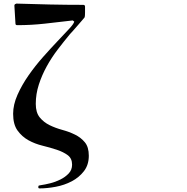

<svg xmlns="http://www.w3.org/2000/svg" viewBox="-20 -833 1040 1068"><path d="M385 -719H382Q305 -710 229.5 -701.5Q154 -693 76 -693Q66 -693 66 -702L60 -802Q60 -807 63.5 -809.5Q67 -812 71 -813Q165 -810 257 -808Q349 -806 443 -806Q453 -806 453 -796Q453 -791 453 -782.5Q453 -774 453 -765Q453 -756 452.5 -748Q452 -740 451 -737Q451 -736 439 -722.5Q427 -709 413 -692.5Q399 -676 385.5 -661Q372 -646 369 -643Q335 -602 301 -557.5Q267 -513 240 -464Q213 -415 196 -362.5Q179 -310 179 -255Q179 -207 201 -180Q223 -153 255.5 -137Q288 -121 326.5 -110.5Q365 -100 397.5 -84Q430 -68 452 -41.5Q474 -15 474 33Q474 84 447 119Q420 154 379 175.5Q338 197 290 206Q242 215 200 215Q193 215 193 208Q193 200 197 199Q201 198 207 197Q229 194 259 186.5Q289 179 316 165.5Q343 152 362 132Q381 112 381 83Q381 48 356.5 30Q332 12 296 0Q260 -12 217 -22.5Q174 -33 138 -53Q102 -73 77.5 -107Q53 -141 53 -200Q53 -251 77.5 -306Q102 -361 139 -414Q176 -467 219.5 -516Q263 -565 301 -605Q339 -645 365 -673Q391 -701 393 -713Z"/></svg>

Font: SoukouMincho
Style: Regular
Weight: 400
Designer: Dr. Ken Lunde (project architect, glyph set definition & overall production); Masataka HATTORI  (production & ideograph 
Foundry: Adobe Systems Incorporated
Version: Version 1.00